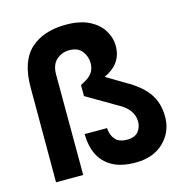

<svg xmlns="http://www.w3.org/2000/svg" viewBox="-111 -852 920 962"><g transform="rotate(-15 349.5 -371.0)"><path d="M476 8Q402 8 355.5 -18Q309 -44 287 -90Q265 -136 265 -196H381Q383 -160 402.5 -137Q422 -114 463 -114Q505 -114 522.5 -136.5Q540 -159 540 -187Q540 -252 463 -292L311 -381V-438L341 -455Q386 -482 386 -531Q386 -567 364.5 -594.5Q343 -622 299 -622Q260 -622 232 -597Q204 -572 204 -521L205 0H64V-492Q64 -627 131 -688.5Q198 -750 316 -750Q387 -750 434.5 -726.5Q482 -703 506 -664.5Q530 -626 530 -582Q530 -490 436 -447L530 -391Q607 -348 642 -297.5Q677 -247 677 -176Q677 -98 622.5 -45Q568 8 476 8Z"/></g></svg>

Font: Ulagadi Sans SemiBold
Style: Regular
Weight: 600
Designer: Ninad Kale (Devanagari), Jonny Pinhorn (Latin)
Foundry: Indian Type Foundry
Version: Version 3.01;March 29, 2020;FontCreator 12.0.0.2522 64-bit; 